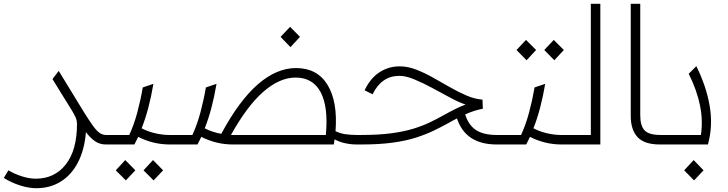

<svg xmlns="http://www.w3.org/2000/svg" viewBox="-100 -760 3830 1010"><path d="M91 230Q51 230 5.5 215.5Q-40 201 -80 176L-56 136Q-22 156 16.5 168Q55 180 88 180Q187 180 246 105Q305 30 305 -108Q305 -126 297.5 -143Q290 -160 278 -179L176 -344L209 -387L341 -171Q371 -123 390 -97Q409 -71 424.5 -60.5Q440 -50 458 -50H463V0H457Q426 0 401.5 -16Q377 -32 352 -65Q345 25 311.5 91.5Q278 158 221.5 194Q165 230 91 230Z M463 -50H580Q605 -104 622.5 -169.5Q640 -235 651 -300L707 -319Q684 -183 645 -85Q680 -67 718.5 -58.5Q757 -50 789 -50H795V0H793Q748 0 706 -10.5Q664 -21 627 -40Q617 -20 607 0H463Q433 0 433 -25Q433 -50 463 -50ZM562 189 509 136 559 82 612 136ZM708 189 655 136 705 82 758 136Z M795 -50H912Q937 -104 954.5 -169.5Q972 -235 983 -300L1039 -319Q1016 -183 977 -85Q998 -74 1020 -67Q1042 -60 1064 -56Q1158 -231 1256.5 -316.5Q1355 -402 1457 -402Q1569 -402 1623 -313.5Q1677 -225 1665 -70Q1689 -58 1717 -54Q1745 -50 1776 -50V0Q1746 0 1716 -6.5Q1686 -13 1660 -27Q1658 -14 1656 0H1125Q1080 0 1038 -10.5Q996 -21 959 -40Q949 -20 939 0H795Q765 0 765 -25Q765 -50 795 -50ZM1455 -352Q1371 -352 1285.5 -277.5Q1200 -203 1115 -50Q1118 -50 1121 -50H1614Q1628 -197 1587 -274.5Q1546 -352 1455 -352ZM1428 -512 1376 -566 1426 -619 1478 -566Z M1776 -50H1802Q1893 -50 1959.5 -59Q2026 -68 2074.5 -83Q2123 -98 2160.5 -116Q2198 -134 2232 -153Q2266 -172 2294 -186Q2322 -200 2349 -210Q2313 -222 2267 -247Q2221 -272 2172.5 -298Q2124 -324 2079.5 -342.5Q2035 -361 2001 -361Q1907 -361 1860 -264L1818 -285Q1847 -347 1895 -379Q1943 -411 2003 -411Q2045 -411 2089 -394Q2133 -377 2177.5 -352Q2222 -327 2266.5 -301.5Q2311 -276 2354 -257.5Q2397 -239 2438 -236L2440 -188Q2395 -180 2347 -158Q2365 -101 2404.5 -75.5Q2444 -50 2513 -50H2524V0H2513Q2349 0 2304 -137Q2293 -131 2281 -125Q2269 -119 2256 -111Q2223 -93 2183 -73.5Q2143 -54 2091 -37Q2039 -20 1968.5 -10Q1898 0 1802 0H1776Q1746 0 1746 -25Q1746 -50 1776 -50Z M2524 -50H2641Q2666 -104 2683.5 -169.5Q2701 -235 2712 -300L2768 -319Q2745 -183 2706 -85Q2741 -67 2779.5 -58.5Q2818 -50 2850 -50H2856V0H2854Q2809 0 2767 -10.5Q2725 -21 2688 -40Q2678 -20 2668 0H2524Q2494 0 2494 -25Q2494 -50 2524 -50ZM2670 -443 2617 -497 2667 -550 2720 -497ZM2816 -443 2763 -497 2813 -550 2866 -497Z M2856 -50H3008V-740H3058V0H2856Q2826 0 2826 -25Q2826 -50 2856 -50Z M3371 0Q3289 0 3253.5 -39Q3218 -78 3218 -149V-740H3268V-153Q3268 -99 3290.5 -74.5Q3313 -50 3375 -50H3394V0Z M3394 -50H3587Q3610 -197 3523 -372L3563 -412Q3616 -305 3633.5 -201Q3651 -97 3624 0H3394Q3364 0 3364 -25Q3364 -50 3394 -50ZM3551 189 3499 136 3549 82 3601 136Z"/></svg>

Font: Readex Pro ExtraLight
Style: Regular
Weight: 200
Designer: Bonnie Shaver-Troup, Thomas Jockin
Foundry: Lexend
Version: Version 1.203; ttfautohint (v1.8.3)